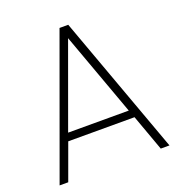

<svg xmlns="http://www.w3.org/2000/svg" viewBox="-135 -861 904 973"><g transform="rotate(-20 317.0 -375.0)"><path d="M496 -195H138.5L67.5 0H21L293.5 -750H340.5L613.5 0H566.5ZM480 -236.5 316.5 -686.5 153 -236.5Z"/></g></svg>

Font: Russisch Sans ExtraLight
Style: Regular
Weight: 200
Width: 4
Designer: Michael Sharanda (font) & Cristiano Sobral (main changes)
Foundry: Michael Sharanda
Version: Version 2.00;September 8, 2020;FontCreator 13.0.0.2681 64-bi